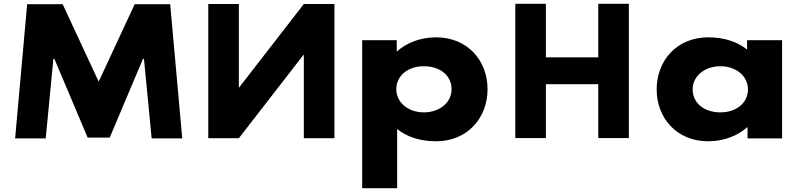

<svg xmlns="http://www.w3.org/2000/svg" viewBox="-20 -723 4174 1003"><path d="M772.2 0.1H932L869.1 -701.1H683.7L495.5 -296.5L307.3 -701.1H121.9L59 0.1H218.8L258.9 -415.5H264.1L437.9 -4.1H553.1L726.9 -415.5H732.1Z M1567.2 -436.1H1565.1L1227.8 -0.9H1068V-702.1H1227.8V-266.9H1229.9L1567.2 -702.1H1727V-0.9H1567.2Z M2527 -257C2527 -407 2422 -528 2258 -528C2173.3 -528 2100.7 -497 2054.7 -455H2052.5V-513H1872V260H2054.7V-49C2105.5 -8 2174.5 15 2258 15C2422 15 2527 -107 2527 -257ZM2339 -257C2339 -186 2274.9 -136 2193.8 -136C2114 -136 2050.3 -186 2050.3 -257C2050.3 -327 2110.3 -377 2193.8 -377C2280.9 -377 2339 -327 2339 -257Z M2831.7 -283.2H3105.3V-1.9H3265.1V-703.1H3105.3V-423.5H2831.7V-703.1H2671.9V-1.9H2831.7Z M3410.4 -256C3410.4 -106 3515.4 15 3679.4 15C3764.1 15 3836.7 -16 3882.7 -58H3885.1V0H4065.6V-513H3882.7V-464C3831.9 -505 3762.9 -528 3679.4 -528C3515.4 -528 3410.4 -406 3410.4 -256ZM3598.4 -256C3598.4 -327 3662.5 -377 3743.6 -377C3823.4 -377 3887.3 -327 3887.3 -256C3887.3 -186 3827.1 -136 3743.6 -136C3656.4 -136 3598.4 -186 3598.4 -256Z"/></svg>

Font: Hussar
Style: BdSuprExt
Weight: 700
Foundry: Cannot Into Space Fonts
Version: Version 2.00